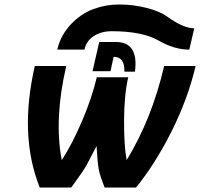

<svg xmlns="http://www.w3.org/2000/svg" viewBox="-20 -835 891 855"><path d="M392 -518 422 -648H496Q598 -648 581 -516H534Q536 -582 486 -582L472 -518ZM477 -696Q432 -696 398.5 -675Q365 -654 356 -614H235Q250 -678 295 -726Q340 -774 397 -795Q452 -815 510 -815Q573 -815 632 -800Q691 -785 723 -762Q796 -709 845 -709L823 -614Q756 -614 685 -655Q613 -696 477 -696ZM851 -541Q817 -396 745 -252Q673 -108 586 0H446Q425 -52 419.5 -82Q414 -112 410 -185Q405 -175 372 -112Q366 -100 359 -89Q352 -78 347 -70L316 -26Q314 -23 307.5 -14Q301 -5 297 0H157Q64 -232 135 -541H275Q220 -305 255 -122Q302 -194 346 -297.5Q390 -401 411 -491H551Q533 -413 532.5 -299Q532 -185 544 -122Q656 -305 711 -541Z"/></svg>

Font: Miedinger
Style: Bold-Italic
Weight: 700
Italic angle: -13°
Version: Version 001.000